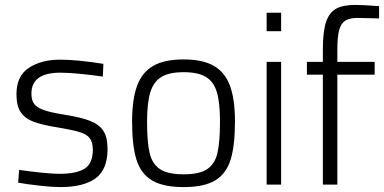

<svg xmlns="http://www.w3.org/2000/svg" viewBox="-20 -752 1564 782"><path d="M54 -8 58 -60Q99 -54 147 -49Q195 -44 221 -44Q291 -44 324.5 -65Q358 -86 358 -142Q358 -172 346 -188.5Q334 -205 304.5 -214Q275 -223 215 -233Q152 -243 117 -256Q82 -269 64.5 -295Q47 -321 47 -368Q47 -443 98 -476Q149 -509 224 -509Q294 -509 401 -492L399 -440Q359 -446 309 -451Q259 -456 226 -456Q108 -456 108 -371Q108 -344 119 -329Q130 -314 157.5 -304Q185 -294 242 -285Q311 -274 347.5 -259.5Q384 -245 401 -219Q418 -193 418 -145Q418 -61 369 -25.5Q320 10 225 10Q194 10 144 4.5Q94 -1 54 -8Z M518 -257Q518 -348 538.5 -403Q559 -458 604.5 -484Q650 -510 728 -510Q805 -510 850.5 -484Q896 -458 916.5 -403Q937 -348 937 -257Q937 -158 919 -101Q901 -44 856 -17Q811 10 728 10Q645 10 599.5 -17Q554 -44 536 -101Q518 -158 518 -257ZM876 -257Q876 -335 863 -377.5Q850 -420 818 -439Q786 -458 728 -458Q670 -458 638 -439Q606 -420 592.5 -377Q579 -334 579 -257Q579 -173 589.5 -128.5Q600 -84 632 -63Q664 -42 728 -42Q792 -42 823.5 -63Q855 -84 865.5 -128.5Q876 -173 876 -257Z M1066 -700H1125V-625H1066ZM1066 -500H1125V0H1066Z M1295 -448H1230V-500H1295V-552Q1295 -624 1308 -662.5Q1321 -701 1349 -716.5Q1377 -732 1427 -732Q1457 -732 1524 -727V-677L1435 -679Q1404 -679 1386.5 -668Q1369 -657 1361.5 -630Q1354 -603 1354 -551V-500H1506V-448H1354V0H1295Z"/></svg>

Font: Cairo Light
Style: Regular
Weight: 300
Designer: Mohamed Gaber, Accademia di Belle Arti di Urbino and others
Foundry: Kief Type Foundry, Accademia di Belle Arti di Urbino and others
Version: Version 3.011